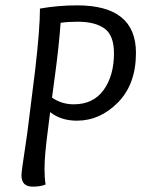

<svg xmlns="http://www.w3.org/2000/svg" viewBox="-20 -693 537 716"><path d="M255 -304Q328 -304 366.5 -357.5Q405 -411 405 -494Q405 -561 370 -586.5Q335 -612 270 -612Q235 -612 206 -608Q200 -521 184 -404L174 -329Q210 -304 255 -304ZM86 -231 111 -431Q129 -586 129 -661Q196 -673 268 -673Q487 -673 487 -496Q487 -379 420 -311Q353 -243 267 -243Q207 -243 167 -275L158 -203Q146 -113 146 -63Q146 -30 150 -5Q132 3 102 3Q60 3 60 -39Q60 -48 64.5 -79.5Q69 -111 76 -157.5Q83 -204 86 -231Z"/></svg>

Font: Overlock
Style: Italic
Weight: 400
Designer: Dario Muhafara
Foundry: Dario Manuel Muhafara
Version: Version 1.002